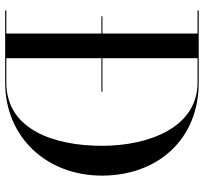

<svg xmlns="http://www.w3.org/2000/svg" viewBox="-43 -747 790 744"><g transform="rotate(90 352.0 -375.0)"><path d="M300 0C513 0 660.5 -162 660.5 -375C660.5 -588 523 -750 300 -750H20.5V-745.5H110V-377H43V-373H110V-4.5H20.5V0ZM335 -373V-377H205.5V-745.5H300C474 -745.5 545 -557 545 -375C545 -193 484 -4.5 300 -4.5H205.5V-373Z"/></g></svg>

Font: Bodoni* 36pt
Style: Regular
Weight: 400
Version: Version 2.3